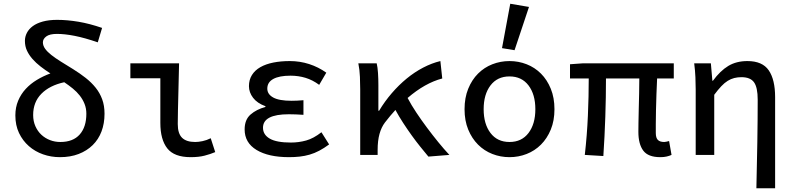

<svg xmlns="http://www.w3.org/2000/svg" viewBox="-20 -827 4240 1025"><path d="M300 12Q253 12 210 -3Q167 -18 134 -47Q101 -76 81.5 -117Q62 -158 62 -211Q62 -254 77 -289.5Q92 -325 117.5 -352.5Q143 -380 177 -400.5Q211 -421 249 -435Q221 -453 196.5 -472Q172 -491 153.5 -512Q135 -533 124 -556.5Q113 -580 113 -609Q113 -631 123.5 -651.5Q134 -672 155 -687.5Q176 -703 208.5 -712Q241 -721 285 -721Q339 -721 398.5 -711Q458 -701 525 -678L502 -601Q432 -625 379 -635.5Q326 -646 284 -646Q245 -646 227 -632.5Q209 -619 209 -601Q209 -583 221 -566.5Q233 -550 254 -533.5Q275 -517 304.5 -498.5Q334 -480 370 -458Q407 -435 437.5 -411Q468 -387 490.5 -359Q513 -331 525.5 -297Q538 -263 538 -220Q538 -168 522 -125.5Q506 -83 475 -52.5Q444 -22 400 -5Q356 12 300 12ZM302 -69Q370 -69 405.5 -109Q441 -149 441 -220Q441 -248 431.5 -272Q422 -296 406 -316.5Q390 -337 368.5 -354.5Q347 -372 323 -388Q245 -371 201 -326.5Q157 -282 157 -213Q157 -180 169 -153Q181 -126 201 -107.5Q221 -89 247 -79Q273 -69 302 -69Z M998 12Q910 12 873 -35Q836 -82 836 -171V-409H676V-489H936Q935 -448 934 -405Q933 -362 932 -320Q931 -278 930 -238.5Q929 -199 929 -165Q929 -114 952 -91.5Q975 -69 1022 -69Q1039 -69 1061 -73.5Q1083 -78 1105 -89L1129 -15Q1103 -4 1072 4Q1041 12 998 12Z M1523 12Q1413 12 1349.5 -26.5Q1286 -65 1286 -136Q1286 -188 1317.5 -215.5Q1349 -243 1397 -256V-260Q1353 -276 1331 -305Q1309 -334 1309 -367Q1309 -401 1325 -426.5Q1341 -452 1370 -468.5Q1399 -485 1439 -493Q1479 -501 1527 -501Q1581 -501 1630.5 -485Q1680 -469 1722 -439L1684 -374Q1649 -400 1611 -411.5Q1573 -423 1531 -423Q1471 -423 1439 -405.5Q1407 -388 1407 -354Q1407 -324 1438.5 -306.5Q1470 -289 1537 -289Q1565 -289 1600 -292V-214Q1558 -217 1522 -217Q1384 -217 1384 -145Q1384 -108 1420 -87Q1456 -66 1533 -66Q1575 -66 1614.5 -77Q1654 -88 1696 -121L1737 -56Q1710 -36 1684.5 -22.5Q1659 -9 1633 -1.5Q1607 6 1580 9Q1553 12 1523 12Z M2267 9Q2247 -15 2224 -43.5Q2201 -72 2178 -104Q2155 -136 2132.5 -170.5Q2110 -205 2091 -240Q2077 -225 2063 -208Q2049 -191 2035 -173Q2016 -148 2006 -112Q1996 -76 1996 -26V0H1903V-350Q1903 -379 1901.5 -416.5Q1900 -454 1893 -489H1991Q1996 -468 1998 -437Q2000 -406 2000 -373V-236H2004Q2034 -286 2071.5 -329.5Q2109 -373 2151 -407.5Q2193 -442 2239 -466Q2285 -490 2331 -501L2341 -408Q2249 -384 2156 -304Q2176 -266 2203 -225.5Q2230 -185 2259.5 -145.5Q2289 -106 2319.5 -68.5Q2350 -31 2379 0Z M2700 12Q2652 12 2608.5 -5Q2565 -22 2532 -55Q2499 -88 2479.5 -135.5Q2460 -183 2460 -244Q2460 -305 2479.5 -353Q2499 -401 2532 -434Q2565 -467 2608.5 -484Q2652 -501 2700 -501Q2748 -501 2791.5 -484Q2835 -467 2868 -434Q2901 -401 2920.5 -353Q2940 -305 2940 -244Q2940 -183 2920.5 -135.5Q2901 -88 2868 -55Q2835 -22 2791.5 -5Q2748 12 2700 12ZM2700 -69Q2765 -69 2801.5 -117Q2838 -165 2838 -244Q2838 -323 2801.5 -371Q2765 -419 2700 -419Q2635 -419 2598.5 -371Q2562 -323 2562 -244Q2562 -165 2598.5 -117Q2635 -69 2700 -69ZM2727 -559 2660 -570 2704 -807 2804 -790Z M3505 12Q3440 12 3414 -23Q3388 -58 3388 -123Q3388 -139 3388.5 -172Q3389 -205 3390 -244.5Q3391 -284 3392 -327Q3393 -370 3393 -408H3215Q3215 -309 3211.5 -204Q3208 -99 3201 6L3102 0Q3114 -106 3118.5 -210Q3123 -314 3123 -408H3023V-484L3093 -489H3577V-408H3488Q3486 -369 3484.5 -324.5Q3483 -280 3482 -238.5Q3481 -197 3481 -164.5Q3481 -132 3481 -117Q3481 -91 3492 -80Q3503 -69 3526 -69Q3531 -69 3537 -70.5Q3543 -72 3552 -74L3565 0Q3554 5 3539.5 8.5Q3525 12 3505 12Z M4018 178Q4019 119 4020.5 56.5Q4022 -6 4023 -67.5Q4024 -129 4024.5 -187Q4025 -245 4025 -295Q4025 -360 4005.5 -387.5Q3986 -415 3938 -415Q3918 -415 3900 -410.5Q3882 -406 3865 -395.5Q3848 -385 3830.5 -366.5Q3813 -348 3793 -321V0H3694V-350Q3694 -379 3692.5 -414.5Q3691 -450 3686 -489H3775L3783 -396H3786Q3825 -449 3868 -475Q3911 -501 3970 -501Q4050 -501 4084 -451.5Q4118 -402 4118 -308V178Z"/></svg>

Font: Source Code Pro Medium
Style: Regular
Weight: 500
Monospace: yes
Designer: Paul D. Hunt, Teo Tuominen
Foundry: Adobe Systems Incorporated
Version: Version 2.030;PS 1.000;hotconv 16.6.51;makeotf.lib2.5.65220